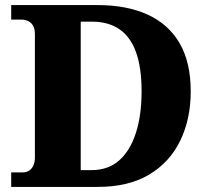

<svg xmlns="http://www.w3.org/2000/svg" viewBox="-20 -734 823 754"><path d="M24 0V-57H70Q84 -57 94.5 -64Q105 -71 111 -84Q117 -97 117 -115V-600Q117 -621 110 -633Q103 -645 91 -651Q79 -657 63 -657H24V-714H364Q478 -714 560 -676.5Q642 -639 685.5 -564Q729 -489 729 -375Q729 -266 687.5 -181Q646 -96 565 -48Q484 0 364 0ZM340 -66Q405 -66 448 -104Q491 -142 513.5 -211.5Q536 -281 536 -375Q536 -469 514 -529.5Q492 -590 448.5 -619.5Q405 -649 341 -649H297V-66Z"/></svg>

Font: Noto Serif Khmer ExtraBold
Style: Regular
Weight: 800
Version: Version 2.003